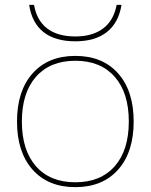

<svg xmlns="http://www.w3.org/2000/svg" viewBox="-20 -760 620 790"><path d="M50 -260Q50 -386 114 -458Q178 -530 290 -530Q402 -530 466 -458Q530 -386 530 -260Q530 -134 466 -62Q402 10 290 10Q178 10 114 -62Q50 -134 50 -260ZM290 -10Q394 -10 452 -76Q510 -142 510 -260Q510 -378 452 -444Q394 -510 290 -510Q186 -510 128 -444Q70 -378 70 -260Q70 -142 128 -76Q186 -10 290 -10ZM100 -740H120Q131 -676 174 -643Q217 -610 290 -610Q361 -610 404.5 -643Q448 -676 460 -740H480Q468 -666 419.5 -628Q371 -590 290 -590Q207 -590 159 -628Q111 -666 100 -740Z"/></svg>

Font: Enso Thin
Style: Regular
Weight: 100
Designer: Coji Morishita
Foundry: UNDERFOREST DESIGN
Version: Version 1.000